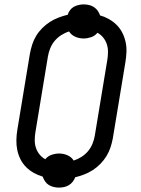

<svg xmlns="http://www.w3.org/2000/svg" viewBox="-20 -804 640 873"><path d="M248 49Q236 49 223.5 46Q211 43 201 36.5Q191 30 184.5 20Q178 10 174 -1Q153 -7 133.5 -18Q114 -29 98.5 -44.5Q83 -60 73 -80Q63 -100 58.5 -122Q54 -144 54.5 -167.5Q55 -191 59 -215L116 -560Q120 -581 126.5 -601.5Q133 -622 144.5 -641Q156 -660 172 -676Q188 -692 206.5 -704Q225 -716 246 -724Q267 -732 288 -737Q291 -748 298.5 -758Q306 -768 316.5 -773.5Q327 -779 338 -781.5Q349 -784 361 -784Q373 -784 385.5 -781Q398 -778 407.5 -771.5Q417 -765 424 -755.5Q431 -746 435 -734Q456 -728 475.5 -717Q495 -706 510.5 -690.5Q526 -675 536 -655.5Q546 -636 551 -613.5Q556 -591 555 -567.5Q554 -544 550 -520L493 -175Q489 -154 482.5 -134Q476 -114 464.5 -95Q453 -76 437 -59.5Q421 -43 402.5 -31Q384 -19 363.5 -11Q343 -3 322 2Q318 13 310.5 22.5Q303 32 293 38Q283 44 271.5 46.5Q260 49 248 49ZM315 -74Q334 -80 351 -91Q368 -102 380.5 -117Q393 -132 400.5 -150.5Q408 -169 411 -187L468 -532Q471 -550 471 -568.5Q471 -587 465.5 -603.5Q460 -620 449 -633.5Q438 -647 423 -655Q412 -641 394.5 -635Q377 -629 361 -629Q340 -629 322 -637Q304 -645 294 -661Q275 -655 258 -644Q241 -633 228.5 -618Q216 -603 208.5 -584.5Q201 -566 198 -548L141 -203Q138 -185 138 -166.5Q138 -148 143.5 -131.5Q149 -115 160 -101.5Q171 -88 186 -80Q197 -94 214.5 -100Q232 -106 248 -106Q269 -106 287 -98Q305 -90 315 -74Z"/></svg>

Font: Iosevka Curly Extended Oblique
Style: Regular
Weight: 400
Width: 7
Italic angle: -9°
Monospace: yes
Designer: Belleve Invis
Foundry: Belleve Invis
Version: Version 11.1.0; ttfautohint (v1.8.3)